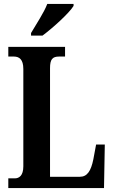

<svg xmlns="http://www.w3.org/2000/svg" viewBox="-20 -951 575 971"><path d="M137 -784V-771H195C249 -811 331 -886 352 -921V-931H219C202 -886 163 -829 137 -784ZM22 0H506L510 -220H466L452 -145C440 -86 421 -57 384 -57H233V-606C233 -651 245 -665 279 -665H309V-714H22V-665H50C77 -665 98 -651 98 -602V-110C98 -63 77 -49 55 -49H22Z"/></svg>

Font: Noto Serif Bengali ExtraCondensed
Style: Regular
Weight: 400
Width: 2
Designer: Juan Bruce, Universal Thirst, Indian Type Foundry and the Monotype Design Team.
Foundry: Monotype Imaging Inc.
Version: Version 2.003